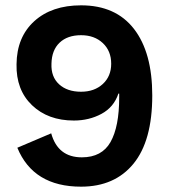

<svg xmlns="http://www.w3.org/2000/svg" viewBox="-20 -690 640 720"><path d="M284 10Q105 10 45 -136L172 -190Q197 -100 287 -100Q362 -100 394.5 -157.5Q427 -215 427 -325V-339H424Q407 -288 360.5 -263Q314 -238 257 -238Q160 -238 100 -295.5Q40 -353 42 -449Q43 -551 108.5 -610.5Q174 -670 284 -670Q414 -670 482.5 -581.5Q551 -493 551 -332Q551 -162 480.5 -76Q410 10 284 10ZM284 -346Q334 -346 365.5 -375Q397 -404 397 -451Q397 -499 365.5 -528.5Q334 -558 284 -558Q233 -558 203.5 -530Q174 -502 173 -451Q171 -402 201.5 -374Q232 -346 284 -346Z"/></svg>

Font: Elaine Sans SemiBold
Style: Regular
Weight: 600
Designer: Wei Huang
Foundry: Wei Huang
Version: Version 2.001;December 24, 2019;FontCreator 12.0.0.2547 64-b